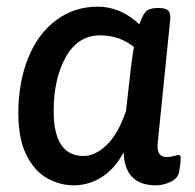

<svg xmlns="http://www.w3.org/2000/svg" viewBox="-20 -549 585 576"><path d="M35 -209Q35 -302 64.5 -375Q94 -448 148.5 -488.5Q203 -529 273 -529Q342 -529 398 -476Q408 -504 417 -514Q426 -524 449 -525H457Q477 -525 484.5 -517.5Q492 -510 491 -494L453 -119Q449 -78 480 -78Q492 -78 502 -81Q512 -84 515 -84Q522 -84 522 -75Q522 -58 517 -32Q513 -13 491 -3Q469 7 448 7Q354 7 351 -92Q324 -42 285 -17.5Q246 7 201 7Q160 7 122 -14Q84 -35 59.5 -83.5Q35 -132 35 -209ZM358 -216 373 -348Q378 -390 382 -408Q338 -443 281 -443Q214 -443 177.5 -378Q141 -313 141 -216Q141 -81 231 -81Q265 -81 299.5 -113.5Q334 -146 358 -216Z"/></svg>

Font: Asap-MediumItalic
Style: Italic
Weight: 500
Italic angle: -6°
Designer: Pablo Cosgaya
Foundry: Omnibus-Type
Version: Version 2.000; ttfautohint (v1.8)